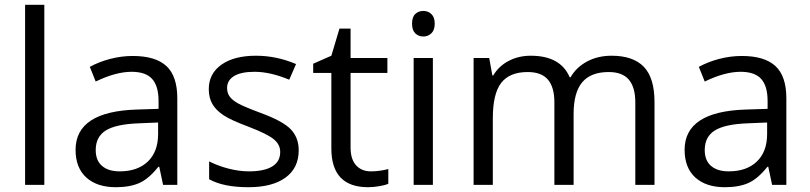

<svg xmlns="http://www.w3.org/2000/svg" viewBox="-20 -780 3418 810"><path d="M167 0H85.9V-759.8H167Z M668 0 651.9 -76.2H647.9Q607.9 -25.9 568.1 -8.1Q528.3 9.8 468.8 9.8Q389.2 9.8 344 -31.2Q298.8 -72.3 298.8 -147.9Q298.8 -310.1 558.1 -317.9L648.9 -320.8V-354Q648.9 -417 621.8 -447Q594.7 -477.1 535.2 -477.1Q468.3 -477.1 383.8 -436L358.9 -498Q398.4 -519.5 445.6 -531.7Q492.7 -543.9 540 -543.9Q635.7 -543.9 681.9 -501.5Q728 -459 728 -365.2V0ZM484.9 -57.1Q560.5 -57.1 603.8 -98.6Q647 -140.1 647 -214.8V-263.2L565.9 -259.8Q469.2 -256.3 426.5 -229.7Q383.8 -203.1 383.8 -147Q383.8 -103 410.4 -80.1Q437 -57.1 484.9 -57.1Z M1240.2 -146Q1240.2 -71.3 1184.6 -30.8Q1128.9 9.8 1028.3 9.8Q921.9 9.8 862.3 -23.9V-99.1Q900.9 -79.6 945.1 -68.4Q989.3 -57.1 1030.3 -57.1Q1093.8 -57.1 1127.9 -77.4Q1162.1 -97.7 1162.1 -139.2Q1162.1 -170.4 1135 -192.6Q1107.9 -214.8 1029.3 -245.1Q954.6 -272.9 923.1 -293.7Q891.6 -314.5 876.2 -340.8Q860.8 -367.2 860.8 -403.8Q860.8 -469.2 914.1 -507.1Q967.3 -544.9 1060.1 -544.9Q1146.5 -544.9 1229 -509.8L1200.2 -443.8Q1119.6 -477.1 1054.2 -477.1Q996.6 -477.1 967.3 -459Q938 -440.9 938 -409.2Q938 -387.7 949 -372.6Q960 -357.4 984.4 -343.8Q1008.8 -330.1 1078.1 -304.2Q1173.3 -269.5 1206.8 -234.4Q1240.2 -199.2 1240.2 -146Z M1544.9 -57.1Q1566.4 -57.1 1586.4 -60.3Q1606.4 -63.5 1618.2 -66.9V-4.9Q1605 1.5 1579.3 5.6Q1553.7 9.8 1533.2 9.8Q1377.9 9.8 1377.9 -153.8V-472.2H1301.3V-511.2L1377.9 -544.9L1412.1 -659.2H1459V-535.2H1614.3V-472.2H1459V-157.2Q1459 -108.9 1481.9 -83Q1504.9 -57.1 1544.9 -57.1Z M1806.2 0H1725.1V-535.2H1806.2ZM1718.3 -680.2Q1718.3 -708 1731.9 -720.9Q1745.6 -733.9 1766.1 -733.9Q1785.6 -733.9 1799.8 -720.7Q1814 -707.5 1814 -680.2Q1814 -652.8 1799.8 -639.4Q1785.6 -626 1766.1 -626Q1745.6 -626 1731.9 -639.4Q1718.3 -652.8 1718.3 -680.2Z M2660.2 0V-348.1Q2660.2 -412.1 2632.8 -444.1Q2605.5 -476.1 2547.9 -476.1Q2472.2 -476.1 2436 -432.6Q2399.9 -389.2 2399.9 -298.8V0H2318.8V-348.1Q2318.8 -412.1 2291.5 -444.1Q2264.2 -476.1 2206.1 -476.1Q2129.9 -476.1 2094.5 -430.4Q2059.1 -384.8 2059.1 -280.8V0H1978V-535.2H2043.9L2057.1 -461.9H2061Q2084 -501 2125.7 -522.9Q2167.5 -544.9 2219.2 -544.9Q2344.7 -544.9 2383.3 -454.1H2387.2Q2411.1 -496.1 2456.5 -520.5Q2502 -544.9 2560.1 -544.9Q2650.9 -544.9 2696 -498.3Q2741.2 -451.7 2741.2 -349.1V0Z M3237.3 0 3221.2 -76.2H3217.3Q3177.2 -25.9 3137.5 -8.1Q3097.7 9.8 3038.1 9.8Q2958.5 9.8 2913.3 -31.2Q2868.2 -72.3 2868.2 -147.9Q2868.2 -310.1 3127.4 -317.9L3218.3 -320.8V-354Q3218.3 -417 3191.2 -447Q3164.1 -477.1 3104.5 -477.1Q3037.6 -477.1 2953.1 -436L2928.2 -498Q2967.8 -519.5 3014.9 -531.7Q3062 -543.9 3109.4 -543.9Q3205.1 -543.9 3251.2 -501.5Q3297.4 -459 3297.4 -365.2V0ZM3054.2 -57.1Q3129.9 -57.1 3173.1 -98.6Q3216.3 -140.1 3216.3 -214.8V-263.2L3135.3 -259.8Q3038.6 -256.3 2995.8 -229.7Q2953.1 -203.1 2953.1 -147Q2953.1 -103 2979.7 -80.1Q3006.3 -57.1 3054.2 -57.1Z"/></svg>

Font: Sahel FD
Style: FD
Weight: 400
Foundry: Saber Rastikerdar (saber.rastikerdar@gmail.com)
Version: Version 3.3.1